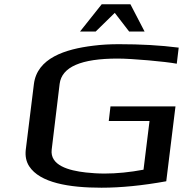

<svg xmlns="http://www.w3.org/2000/svg" viewBox="-20 -865 873 895"><path d="M804 -568 813 -643C727 -654 635 -659 535 -659C493 -659 454 -657 415 -652C283 -636 153 -594 138 -473L100 -166C97 -137 102 -112 116 -90C166 -13 301 10 453 10C544 10 644 0 755 -20L798 -369H495L487 -301H677L649 -74C585 -62 524 -56 468 -56C437 -56 407 -58 380 -61C300 -70 212 -94 221 -168L258 -474C268 -553 358 -592 529 -592C595 -592 752 -578 804 -568ZM353 -718H426L515 -805L582 -718H654L588 -845H454Z"/></svg>

Font: Gamestation Extended
Style: Italic
Weight: 400
Width: 7
Designer: Jonas Hecksher
Foundry: Jonas Hecksher, Playtypeª, e-types AS
Version: Version 1.003